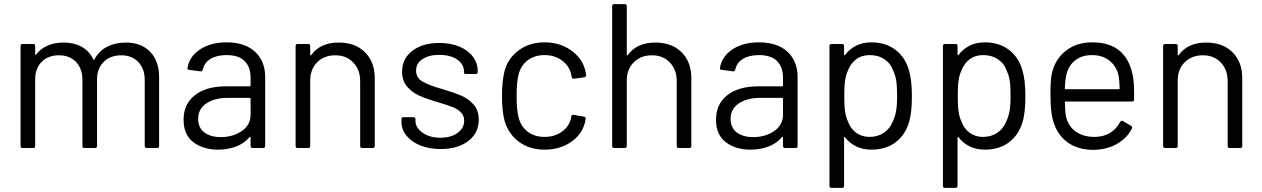

<svg xmlns="http://www.w3.org/2000/svg" viewBox="-20 -720 6137 934"><path d="M754 -345V-10Q754 0 744 0H694Q684 0 684 -10V-331Q684 -386 652.5 -418.5Q621 -451 570 -451Q517 -451 484.5 -419Q452 -387 452 -333V-10Q452 0 442 0H391Q381 0 381 -10V-331Q381 -386 350 -418.5Q319 -451 267 -451Q214 -451 182.5 -419Q151 -387 151 -333V-10Q151 0 141 0H90Q80 0 80 -10V-496Q80 -506 90 -506H141Q151 -506 151 -496V-456Q151 -454 152.5 -453.5Q154 -453 156 -455Q178 -484 212.5 -498.5Q247 -513 289 -513Q341 -513 378 -492Q415 -471 434 -431Q436 -426 439 -431Q461 -472 501 -492.5Q541 -513 592 -513Q667 -513 710.5 -468Q754 -423 754 -345Z M1270 -346V-10Q1270 0 1260 0H1209Q1199 0 1199 -10V-51Q1199 -53 1197.5 -54Q1196 -55 1194 -53Q1169 -23 1129 -7.5Q1089 8 1040 8Q969 8 921 -28Q873 -64 873 -138Q873 -213 927.5 -256.5Q982 -300 1079 -300H1195Q1199 -300 1199 -304V-342Q1199 -393 1170.5 -422.5Q1142 -452 1082 -452Q1034 -452 1004 -433.5Q974 -415 967 -382Q964 -372 955 -373L901 -380Q890 -382 892 -388Q900 -444 952 -479Q1004 -514 1082 -514Q1172 -514 1221 -468Q1270 -422 1270 -346ZM1199 -162V-240Q1199 -244 1195 -244H1090Q1024 -244 984 -217Q944 -190 944 -142Q944 -98 974.5 -75.5Q1005 -53 1054 -53Q1113 -53 1156 -82.5Q1199 -112 1199 -162Z M1803 -340V-10Q1803 0 1793 0H1742Q1732 0 1732 -10V-326Q1732 -381 1698.5 -416Q1665 -451 1612 -451Q1557 -451 1523 -417Q1489 -383 1489 -328V-10Q1489 0 1479 0H1428Q1418 0 1418 -10V-496Q1418 -506 1428 -506H1479Q1489 -506 1489 -496V-453Q1489 -451 1490.5 -450Q1492 -449 1493 -451Q1537 -513 1628 -513Q1708 -513 1755.5 -466Q1803 -419 1803 -340Z M1933 -128V-140Q1933 -150 1943 -150H1991Q1995 -150 1998 -147.5Q2001 -145 2001 -141V-132Q2001 -99 2035.5 -74.5Q2070 -50 2122 -50Q2174 -50 2206 -73.5Q2238 -97 2238 -133Q2238 -158 2221.5 -174Q2205 -190 2182.5 -199Q2160 -208 2113 -222Q2057 -238 2021 -254Q1985 -270 1960.5 -298.5Q1936 -327 1936 -371Q1936 -435 1986 -473Q2036 -511 2118 -511Q2173 -511 2215.5 -493Q2258 -475 2281 -443.5Q2304 -412 2304 -373V-370Q2304 -360 2294 -360H2247Q2237 -360 2237 -367V-373Q2237 -407 2204.5 -430Q2172 -453 2117 -453Q2066 -453 2035 -432.5Q2004 -412 2004 -376Q2004 -342 2034 -324Q2064 -306 2127 -288Q2185 -271 2221 -256Q2257 -241 2283 -212.5Q2309 -184 2309 -138Q2309 -73 2258 -34Q2207 5 2123 5Q2067 5 2023.5 -13Q1980 -31 1956.5 -61Q1933 -91 1933 -128Z M2435 -131Q2422 -175 2422 -255Q2422 -327 2435 -377Q2453 -439 2505 -476.5Q2557 -514 2629 -514Q2702 -514 2755.5 -477Q2809 -440 2825 -385Q2830 -367 2831 -355V-353Q2831 -346 2822 -344L2772 -337H2770Q2763 -337 2761 -346L2758 -361Q2749 -399 2714 -425.5Q2679 -452 2629 -452Q2579 -452 2545.5 -425.5Q2512 -399 2502 -355Q2493 -317 2493 -254Q2493 -188 2502 -152Q2512 -107 2545.5 -80.5Q2579 -54 2629 -54Q2678 -54 2713.5 -79.5Q2749 -105 2758 -145V-149L2759 -153Q2760 -163 2771 -161L2820 -153Q2830 -151 2829 -142L2825 -122Q2810 -64 2756 -28Q2702 8 2629 8Q2557 8 2505.5 -29.5Q2454 -67 2435 -131Z M3343 -340V-10Q3343 0 3333 0H3282Q3272 0 3272 -10V-326Q3272 -381 3238.5 -416Q3205 -451 3152 -451Q3097 -451 3063 -417Q3029 -383 3029 -328V-10Q3029 0 3019 0H2968Q2958 0 2958 -10V-690Q2958 -700 2968 -700H3019Q3029 -700 3029 -690V-453Q3029 -451 3030.5 -450Q3032 -449 3033 -451Q3077 -513 3168 -513Q3248 -513 3295.5 -466Q3343 -419 3343 -340Z M3860 -346V-10Q3860 0 3850 0H3799Q3789 0 3789 -10V-51Q3789 -53 3787.5 -54Q3786 -55 3784 -53Q3759 -23 3719 -7.5Q3679 8 3630 8Q3559 8 3511 -28Q3463 -64 3463 -138Q3463 -213 3517.5 -256.5Q3572 -300 3669 -300H3785Q3789 -300 3789 -304V-342Q3789 -393 3760.5 -422.5Q3732 -452 3672 -452Q3624 -452 3594 -433.5Q3564 -415 3557 -382Q3554 -372 3545 -373L3491 -380Q3480 -382 3482 -388Q3490 -444 3542 -479Q3594 -514 3672 -514Q3762 -514 3811 -468Q3860 -422 3860 -346ZM3789 -162V-240Q3789 -244 3785 -244H3680Q3614 -244 3574 -217Q3534 -190 3534 -142Q3534 -98 3564.5 -75.5Q3595 -53 3644 -53Q3703 -53 3746 -82.5Q3789 -112 3789 -162Z M4416 -253Q4416 -173 4403 -129Q4385 -65 4337.5 -28.5Q4290 8 4218 8Q4179 8 4146 -7.5Q4113 -23 4091 -52Q4089 -54 4087.5 -53.5Q4086 -53 4086 -51V184Q4086 194 4076 194H4025Q4015 194 4015 184V-496Q4015 -506 4025 -506H4076Q4086 -506 4086 -496V-454Q4086 -452 4087.5 -451.5Q4089 -451 4091 -453Q4113 -482 4145.5 -498Q4178 -514 4218 -514Q4288 -514 4335.5 -478Q4383 -442 4401 -380Q4416 -332 4416 -253ZM4344 -253Q4344 -300 4340 -326.5Q4336 -353 4326 -374Q4314 -410 4283.5 -431Q4253 -452 4211 -452Q4171 -452 4144 -431Q4117 -410 4104 -375Q4095 -355 4091 -328Q4087 -301 4087 -253Q4087 -205 4091 -177.5Q4095 -150 4105 -129Q4117 -95 4144.5 -74.5Q4172 -54 4210 -54Q4250 -54 4279.5 -74Q4309 -94 4322 -127Q4333 -149 4338.5 -176.5Q4344 -204 4344 -253Z M4968 -253Q4968 -173 4955 -129Q4937 -65 4889.5 -28.5Q4842 8 4770 8Q4731 8 4698 -7.5Q4665 -23 4643 -52Q4641 -54 4639.5 -53.5Q4638 -53 4638 -51V184Q4638 194 4628 194H4577Q4567 194 4567 184V-496Q4567 -506 4577 -506H4628Q4638 -506 4638 -496V-454Q4638 -452 4639.5 -451.5Q4641 -451 4643 -453Q4665 -482 4697.5 -498Q4730 -514 4770 -514Q4840 -514 4887.5 -478Q4935 -442 4953 -380Q4968 -332 4968 -253ZM4896 -253Q4896 -300 4892 -326.5Q4888 -353 4878 -374Q4866 -410 4835.5 -431Q4805 -452 4763 -452Q4723 -452 4696 -431Q4669 -410 4656 -375Q4647 -355 4643 -328Q4639 -301 4639 -253Q4639 -205 4643 -177.5Q4647 -150 4657 -129Q4669 -95 4696.5 -74.5Q4724 -54 4762 -54Q4802 -54 4831.5 -74Q4861 -94 4874 -127Q4885 -149 4890.5 -176.5Q4896 -204 4896 -253Z M5497 -268V-236Q5497 -226 5487 -226H5164Q5160 -226 5160 -222Q5162 -167 5166 -151Q5177 -106 5213 -80Q5249 -54 5305 -54Q5347 -54 5379 -73Q5411 -92 5429 -127Q5435 -136 5443 -131L5482 -108Q5490 -103 5486 -94Q5461 -46 5411 -18.5Q5361 9 5296 9Q5225 8 5177 -25Q5129 -58 5108 -117Q5090 -165 5090 -255Q5090 -297 5091.5 -323.5Q5093 -350 5099 -371Q5116 -436 5167.5 -475Q5219 -514 5292 -514Q5383 -514 5432 -468Q5481 -422 5493 -338Q5497 -310 5497 -268ZM5168 -358Q5162 -337 5160 -290Q5160 -286 5164 -286H5423Q5427 -286 5427 -290Q5425 -335 5421 -354Q5410 -399 5376.5 -425.5Q5343 -452 5292 -452Q5243 -452 5210.5 -426.5Q5178 -401 5168 -358Z M6023 -340V-10Q6023 0 6013 0H5962Q5952 0 5952 -10V-326Q5952 -381 5918.5 -416Q5885 -451 5832 -451Q5777 -451 5743 -417Q5709 -383 5709 -328V-10Q5709 0 5699 0H5648Q5638 0 5638 -10V-496Q5638 -506 5648 -506H5699Q5709 -506 5709 -496V-453Q5709 -451 5710.5 -450Q5712 -449 5713 -451Q5757 -513 5848 -513Q5928 -513 5975.5 -466Q6023 -419 6023 -340Z"/></svg>

Font: Amber EN
Style: Regular
Weight: 400
Designer: Jeremy Tribby
Foundry: Tribby Type Co.
Version: Version 1.403 November 24, 2021